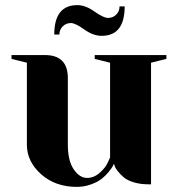

<svg xmlns="http://www.w3.org/2000/svg" viewBox="-20 -715 690 750"><path d="M25 -500H155Q245 -500 245 -410V-150Q245 -87 268 -53.5Q291 -20 320 -20Q347 -20 369.5 -40Q392 -60 401 -80L410 -100V-470L350 -485V-500H630V-485L570 -470V5H560Q528 5 502 -3Q476 -11 462.5 -23Q449 -35 439.5 -47Q430 -59 428 -67L425 -75Q423 -71 420 -65Q417 -59 404.5 -43.5Q392 -28 376.5 -16Q361 -4 335 5.5Q309 15 280 15Q196 15 140.5 -34.5Q85 -84 85 -150V-470L25 -485ZM377 -575Q344 -575 309 -600Q274 -625 257 -625Q238 -625 225 -612Q212 -599 212 -580H192Q192 -695 282 -695Q314 -695 349 -670Q384 -645 402 -645Q421 -645 434 -658Q447 -671 447 -690H467Q467 -575 377 -575Z"/></svg>

Font: Yeseva One
Style: Regular
Weight: 400
Designer: Jovanny Lemonad
Foundry: Jovanny Lemonad
Version: Version 2.000